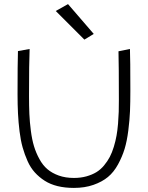

<svg xmlns="http://www.w3.org/2000/svg" viewBox="-20 -920 724 940"><path d="M439 -753.9 313 -899.9 252.9 -866.2 393.1 -726.1ZM341.8 0Q395 0 437.5 -14.9Q480 -29.8 508.5 -53.5Q537.1 -77.1 557.9 -115.2Q578.6 -153.3 590.1 -191.2Q601.6 -229 608.2 -281.2Q614.7 -333.5 616.5 -376.2Q618.2 -418.9 618.2 -476.1Q618.2 -632.3 616.2 -680.2L560.1 -668.9Q562 -598.6 562 -431.2Q562 -398.9 561.3 -372.8Q560.5 -346.7 557.9 -314.2Q555.2 -281.7 550.5 -255.9Q545.9 -230 537.4 -201.7Q528.8 -173.3 517.6 -151.9Q506.3 -130.4 489.5 -110.1Q472.7 -89.8 451.9 -77.1Q431.2 -64.5 403.1 -56.6Q375 -48.8 341.8 -48.8Q300.8 -48.8 267.8 -60.5Q234.9 -72.3 212.2 -91.6Q189.5 -110.8 172.9 -141.4Q156.2 -171.9 146.5 -204.1Q136.7 -236.3 131.1 -279.5Q125.5 -322.8 123.8 -361.6Q122.1 -400.4 122.1 -450.2Q122.1 -614.3 125 -680.2L67.9 -669.9Q65.9 -610.4 65.9 -459Q65.9 -406.7 68.1 -363.8Q70.3 -320.8 75.7 -276.9Q81.1 -232.9 90.8 -198.2Q100.6 -163.6 115 -131.3Q129.4 -99.1 150.4 -75.9Q171.4 -52.7 198.7 -35.2Q226.1 -17.6 262 -8.8Q297.9 0 341.8 0Z"/></svg>

Font: Comic Neue Angular
Style: Regular
Weight: 400
Designer: Craig Rozynski
Foundry: Craig Rozynski
Version: Version 2.003